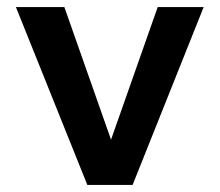

<svg xmlns="http://www.w3.org/2000/svg" viewBox="-20 -523 621 543"><path d="M355 0H227L25 -503H162L294 -128L426 -503H556Z"/></svg>

Font: Wix Madefor Text
Style: Bold
Weight: 700
Designer: Dalton Maag Ltd
Foundry: Dalton Maag Ltd
Version: Version 3.100